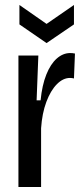

<svg xmlns="http://www.w3.org/2000/svg" viewBox="-20 -751 336 771"><path d="M54 0V-312V-528H134L127 -348H143Q149 -409 166 -451.5Q183 -494 208 -516Q233 -538 262 -538Q267 -538 271.5 -537.5Q276 -537 281 -536L277 -436Q273 -437 269 -437.5Q265 -438 261 -438Q233 -438 208 -412.5Q183 -387 166 -341.5Q149 -296 145 -236V0ZM58 -731 167 -655 277 -731V-653L167 -578L58 -653Z"/></svg>

Font: Bricolage Grotesque 36pt Condensed
Style: Regular
Weight: 400
Width: 3
Designer: Mathieu Triay
Foundry: Atelier Triay
Version: Version 1.001;gftools[0.9.33.dev8+g029e19f]